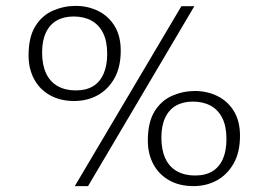

<svg xmlns="http://www.w3.org/2000/svg" viewBox="-20 -618 866 652"><path d="M596 -597H640L279 14H234ZM77 -430Q77 -492 100 -529Q123 -566 160 -582Q197 -598 237 -598Q278 -598 313 -581Q348 -564 369 -530Q390 -496 390 -446Q390 -390 368.5 -352Q347 -314 311.5 -294.5Q276 -275 232 -275Q184 -275 149 -295Q114 -315 95.5 -350Q77 -385 77 -430ZM123 -440Q123 -398 136.5 -369Q150 -340 176 -325.5Q202 -311 237 -311Q273 -311 296.5 -325.5Q320 -340 332 -368Q344 -396 344 -435Q344 -478 330 -506Q316 -534 290.5 -548Q265 -562 230 -562Q197 -562 173 -548.5Q149 -535 136 -507.5Q123 -480 123 -440ZM482 -141Q482 -203 505 -240Q528 -277 565 -293Q602 -309 642 -309Q683 -309 718 -292Q753 -275 774 -241Q795 -207 795 -157Q795 -101 773.5 -63Q752 -25 716.5 -5.5Q681 14 637 14Q589 14 554 -6Q519 -26 500.5 -61Q482 -96 482 -141ZM528 -151Q528 -109 541.5 -80Q555 -51 581 -36.5Q607 -22 642 -22Q678 -22 701.5 -36.5Q725 -51 737 -78.5Q749 -106 749 -146Q749 -189 735 -217Q721 -245 695.5 -259Q670 -273 635 -273Q602 -273 578 -259.5Q554 -246 541 -218.5Q528 -191 528 -151Z"/></svg>

Font: Literata ExtraLight
Style: Italic
Weight: 250
Italic angle: -2°
Designer: Latin by Veronika Burian and Jose Scaglione. Greek by Irene Vlachou. Cyrillic by Vera Evstafieva
Foundry: TypeTogether
Version: Version 3.002